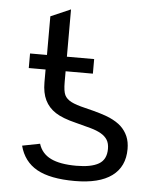

<svg xmlns="http://www.w3.org/2000/svg" viewBox="-53 -782 706 839"><g transform="rotate(5 300.0 -363.0)"><path d="M224.6 -464.4V-417Q224.6 -376.5 232.9 -359.9Q241.2 -343.3 262 -332.5Q282.7 -321.8 324.2 -312Q400.9 -293.5 433.1 -279.1Q465.3 -264.6 484.4 -246.6Q503.4 -228.5 513.7 -204.6Q523.9 -180.7 523.9 -149.4Q523.9 -71.8 468.5 -31Q413.1 9.8 305.7 9.8Q197.8 9.8 139.6 -22.7Q81.5 -55.2 63.5 -124L141.1 -139.2Q154.3 -96.7 194.8 -76.9Q235.4 -57.1 307.1 -57.1Q372.1 -57.1 405.3 -76.4Q438.5 -95.7 438.5 -142.6Q438.5 -166.5 429 -181.9Q419.4 -197.3 400.9 -208Q382.3 -218.8 354.2 -226.6Q326.2 -234.4 289.6 -243.7Q229.5 -258.3 198.5 -278.6Q167.5 -298.8 152.1 -330.3Q136.7 -361.8 136.7 -408.2V-464.4H63V-528.3H137.2V-697.8L224.6 -735.8V-528.3H344.2V-464.4Z"/></g></svg>

Font: Liberation Mono
Style: Regular
Weight: 400
Monospace: yes
Designer: Steve Matteson
Foundry: Ascender Corporation
Version: Version 2.1.5